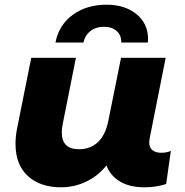

<svg xmlns="http://www.w3.org/2000/svg" viewBox="-20 -788 788 817"><path d="M707 -146 687 -5Q644 9 595 9Q531 9 490 -16Q449 -41 433 -84Q396 -38 345.5 -14.5Q295 9 240 9Q151 9 98.5 -39Q46 -87 46 -176Q46 -209 53 -243L113 -542H303L247 -261Q243 -242 243 -224Q243 -153 316 -153Q365 -153 397 -183.5Q429 -214 441 -274L495 -542H685L617 -200Q615 -188 615 -183Q615 -160 628.5 -149Q642 -138 665 -138Q691 -138 707 -146ZM434 -768Q511 -768 560.5 -728Q610 -688 610 -622L609 -607H496Q497 -637 477 -655.5Q457 -674 422 -674Q388 -674 365 -656Q342 -638 335 -607H216Q230 -681 289 -724.5Q348 -768 434 -768Z"/></svg>

Font: Montserrat Alternates ExtraBold
Style: Italic
Weight: 800
Italic angle: -11.3°
Designer: Julieta Ulanovsky
Foundry: Julieta Ulanovsky
Version: Version 7.200